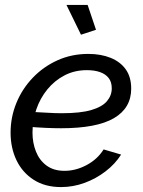

<svg xmlns="http://www.w3.org/2000/svg" viewBox="-20 -750 579 780"><path d="M228 10Q163 10 117 -19.5Q71 -49 47 -99Q23 -149 23 -211Q23 -274 46.5 -331.5Q70 -389 113 -434Q156 -479 213.5 -505Q271 -531 339 -531Q390 -531 429.5 -515Q469 -499 491 -468Q513 -437 513 -390Q513 -311 443 -270Q373 -229 228 -229Q201 -229 166 -230.5Q131 -232 85 -236L97 -296Q141 -294 172.5 -292Q204 -290 231 -290Q307 -290 351 -303Q395 -316 414.5 -339Q434 -362 434 -391Q434 -417 421.5 -433Q409 -449 386.5 -457Q364 -465 333 -465Q283 -465 242.5 -444Q202 -423 172.5 -387Q143 -351 127.5 -305.5Q112 -260 112 -211Q112 -170 126 -134.5Q140 -99 169 -77.5Q198 -56 242 -56Q288 -56 332 -79.5Q376 -103 401 -143L472 -122Q448 -84 409 -54Q370 -24 323.5 -7Q277 10 228 10ZM250 -730H336L370 -629L309 -609Z"/></svg>

Font: Raleway Thin Medium
Style: Italic
Weight: 500
Italic angle: -12°
Version: Version 4.026